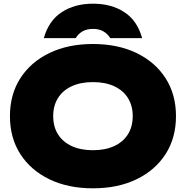

<svg xmlns="http://www.w3.org/2000/svg" viewBox="-20 -1006 1010 1043"><path d="M485 17Q350 17 248.5 -32Q147 -81 90.5 -169Q34 -257 34 -375Q34 -493 90.5 -581Q147 -669 248.5 -718Q350 -767 485 -767Q620 -767 721.5 -718Q823 -669 879.5 -581Q936 -493 936 -375Q936 -257 879.5 -169Q823 -81 721.5 -32Q620 17 485 17ZM485 -190Q552 -190 600.5 -212.5Q649 -235 675 -276.5Q701 -318 701 -375Q701 -432 675 -473.5Q649 -515 600.5 -537.5Q552 -560 485 -560Q418 -560 369.5 -537.5Q321 -515 295 -473.5Q269 -432 269 -375Q269 -318 295 -276.5Q321 -235 369.5 -212.5Q418 -190 485 -190ZM752 -799H579Q564 -823 541 -836Q518 -849 485 -849Q452 -849 429 -836Q406 -823 391 -799H218Q245 -894 315.5 -940Q386 -986 485 -986Q585 -986 655.5 -940Q726 -894 752 -799Z"/></svg>

Font: Unbounded ExtraBold
Style: Regular
Weight: 800
Designer: Luke Prowse, Jean-Baptiste Morizot, Fátima Lázaro, Florian Runge
Foundry: NaN
Version: Version 1.701;gftools[0.9.28.dev5+ged2979d]